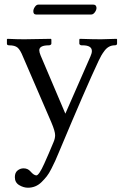

<svg xmlns="http://www.w3.org/2000/svg" viewBox="-20 -603 549 852"><path d="M384.8 -538.6H140.1Q127.9 -538.6 127.9 -553.2Q127.9 -562.5 134.8 -572.5Q141.6 -582.5 149.9 -582.5H394.5Q401.4 -582.5 404.8 -578.1Q408.2 -573.7 408.2 -567.9Q408.2 -558.6 400.9 -548.6Q393.6 -538.6 384.8 -538.6ZM208 -409.7Q208 -406.2 204.6 -404.1Q201.2 -401.9 197.3 -401.9Q154.3 -401.9 154.3 -379.9Q154.3 -371.1 160.2 -356.9L270 -98.6L381.3 -352.5Q387.7 -366.7 387.7 -376.5Q387.7 -401.9 346.2 -401.9H341.8Q338.4 -401.9 335.2 -404.3Q332 -406.7 332 -409.2V-427.7L334 -430.7Q393.1 -428.7 428.2 -428.7L497.1 -430.7L499.5 -428.7V-409.7Q499.5 -401.9 488.8 -401.9Q475.6 -401.9 464.4 -396Q453.1 -390.1 444.1 -378.2Q435.1 -366.2 429.9 -357.2Q424.8 -348.1 418 -334Q362.8 -217.3 240.7 74.2Q231 97.7 224.9 111.1Q218.8 124.5 208 145.8Q197.3 167 187.5 179.4Q177.7 191.9 164.6 204.8Q151.4 217.8 136.2 223.9Q121.1 230 104 230Q84.5 230 65.2 218.5Q45.9 207 45.9 183.1Q45.9 163.1 57.9 153.6Q69.8 144 84.5 144Q103.5 144 115.2 157.7Q130.4 175.3 141.6 175.3Q147 175.3 155.8 162.4Q164.6 149.4 176.5 123Q188.5 96.7 196.3 78.1Q204.1 59.6 217.3 28.3Q224.6 11.7 224.6 -2.9Q224.6 -20.5 208 -59.6L81.5 -352.5Q69.8 -381.8 57.9 -391.8Q45.9 -401.9 20.5 -401.9Q10.7 -401.9 10.7 -409.2V-428.7L13.2 -430.7Q56.6 -428.7 87.4 -428.7L206.1 -430.7L208 -427.7Z"/></svg>

Font: Libertinage
Style: f
Weight: 400
Designer: OSP
Foundry: OSP
Version: Version 1.0; 2008; OFL relea